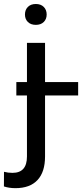

<svg xmlns="http://www.w3.org/2000/svg" viewBox="-60 -747 419 980"><path d="M77.6 -528.3H169.9V51.8Q169.9 130.9 131.3 172.1Q92.8 213.4 18.6 213.4Q-13.2 213.4 -40 204.6L-39.6 129.9Q-19 135.3 3.9 135.3Q77.6 135.3 77.6 51.8ZM67.4 -672.9Q67.4 -696.8 82.3 -711.7Q97.2 -726.6 123 -726.6Q148.4 -726.6 163.3 -711.7Q178.2 -696.8 178.2 -672.9Q178.2 -649.4 163.3 -634.8Q148.4 -620.1 123 -620.1Q97.2 -620.1 82.3 -634.8Q67.4 -649.4 67.4 -672.9ZM338.9 -328.1V-259.8H23.4V-328.1Z"/></svg>

Font: Bert Sans Medium
Style: Regular
Weight: 500
Designer: Christian Robertson, Adam Twardoch, & Cristiano Sobral
Foundry: Google
Version: Version 12.135;January 10, 2020;FontCreator 12.0.0.2547 64-b